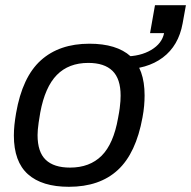

<svg xmlns="http://www.w3.org/2000/svg" viewBox="-20 -706 735 738"><path d="M244.8 12Q141.4 12 87.4 -36.3Q33.3 -84.6 33.3 -185.2Q33.3 -204.7 35.5 -226.2Q37.8 -247.6 41.8 -271Q65.8 -409.9 136.9 -474Q207.9 -538 323.7 -538Q428.1 -538 481.9 -489.7Q535.8 -441.4 535.8 -339.3Q535.8 -320.3 534 -299.4Q532.2 -278.5 527.8 -255Q502.8 -117 432.8 -52.5Q362.9 12 244.8 12ZM249.2 -61.8Q324.8 -61.8 370.6 -107.4Q416.4 -153.1 433.8 -252.3Q438.2 -274.9 440.2 -290.4Q442.1 -306 442.9 -317.4Q443.6 -328.7 443.6 -338.6Q443.6 -403.2 412.3 -433.7Q381 -464.2 319.4 -464.2Q244.1 -464.2 198.6 -418Q153.1 -371.8 134.8 -273.7Q130.8 -251.1 128.6 -235.1Q126.4 -219 125.4 -207.9Q124.4 -196.7 124.4 -186.8Q124.4 -121.7 155.7 -91.8Q187 -61.8 249.2 -61.8ZM449.7 -439.4 458.4 -489.1Q519.3 -489.1 561 -513.9Q602.8 -538.7 610.7 -578.7H556.8L575.7 -686H694.6L681.9 -615.8Q666.3 -530.2 605.7 -484.8Q545.1 -439.4 449.7 -439.4Z"/></svg>

Font: Archivo Variable SemiBold
Style: Italic
Weight: 600
Italic angle: -10°
Designer: Hector Gatti
Foundry: Omnibus-Type
Version: Version 2.001